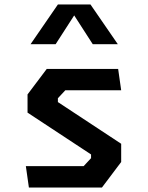

<svg xmlns="http://www.w3.org/2000/svg" viewBox="-20 -834 660 854"><path d="M108.5 0H433.5L519 -113.5V-194.5L237.5 -380V-397L270.5 -432.5H519L505.5 -527.5H188L102.5 -414V-333L385 -147V-130.5L352 -95H95ZM116 -637.5H227.5L310 -765.5L392.5 -637.5H504L382.5 -814H237.5Z"/></svg>

Font: Monaspace Krypton SemiBold
Style: Regular
Weight: 600
Designer: Riley Cran & the Lettermatic Team
Foundry: Lettermatic
Version: Version 1.200 (Monaspace Krypton)